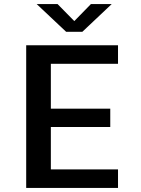

<svg xmlns="http://www.w3.org/2000/svg" viewBox="-20 -922 690 942"><path d="M108.5 0V-700H559V-609H229.5V-389H521V-299H229.5V-91H559V0ZM160 -902H262.5L344.5 -818.5L426 -902H528L384 -766H304.5Z"/></svg>

Font: Trispace Thin Medium
Style: Regular
Weight: 500
Version: Version 1.210